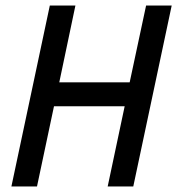

<svg xmlns="http://www.w3.org/2000/svg" viewBox="-20 -670 637 690"><path d="M21 0 159 -650H251L193 -374H446L505 -650H597L459 0H367L428 -288H174L113 0Z"/></svg>

Font: Sometype Mono Medium
Style: Italic
Weight: 500
Italic angle: -12°
Monospace: yes
Designer: Ryoichi Tsunekawa
Foundry: Dharma Type
Version: Version 1.000; ttfautohint (v1.8.3)